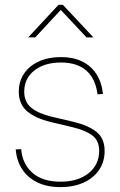

<svg xmlns="http://www.w3.org/2000/svg" viewBox="-20 -765 497 793"><path d="M229.5 7.8Q174.8 7.8 134.8 -11.5Q94.7 -30.8 71.8 -65.7Q48.8 -100.6 44.9 -147.9L67.4 -148.9Q72.8 -86.9 114.5 -50.8Q156.2 -14.6 229.5 -14.6Q302.7 -14.6 346.2 -49.8Q389.6 -85 389.6 -141.6Q389.6 -184.1 361.6 -205.3Q333.5 -226.6 279.3 -239.7L190.9 -260.7Q125.5 -276.4 91.6 -305.9Q57.6 -335.4 57.6 -386.2Q57.6 -429.2 79.6 -461.4Q101.6 -493.7 140.9 -511.5Q180.2 -529.3 231.9 -529.3Q281.7 -529.3 318.6 -511.5Q355.5 -493.7 377.7 -459.7Q399.9 -425.8 405.3 -377L382.8 -375.5Q374.5 -440.4 336.4 -473.6Q298.3 -506.8 231.9 -506.8Q163.6 -506.8 121.8 -473.9Q80.1 -440.9 80.1 -386.2Q80.1 -343.8 109.4 -319.8Q138.7 -295.9 194.8 -282.7L284.2 -261.7Q346.2 -246.6 379.2 -219.7Q412.1 -192.9 412.1 -141.6Q412.1 -97.2 389.4 -63.5Q366.7 -29.8 325.7 -11Q284.7 7.8 229.5 7.8ZM125.5 -610.4H97.2V-611.3L221.7 -745.1H239.7L365.2 -611.3V-610.4H337.4L231 -724.1Z"/></svg>

Font: Inter 28pt Thin
Style: Regular
Weight: 250
Designer: Rasmus Andersson
Foundry: rsms
Version: Version 4.001;git-66647c0bb